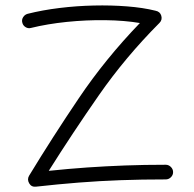

<svg xmlns="http://www.w3.org/2000/svg" viewBox="-20 -699 729 723"><path d="M64 -613.8Q61 -624.5 67.1 -634.3Q73.2 -644 84 -647Q140.1 -661.1 204.1 -668.9Q268.1 -676.8 333.3 -678.2Q398.4 -679.7 458.3 -675Q518.1 -670.4 565.4 -658.7Q583 -655.3 587.4 -639.6Q591.8 -624 580.6 -612.8Q451.7 -483.4 352.1 -340.1Q252.4 -196.8 163.6 -55.7Q238.8 -63.5 308.8 -68.4Q378.9 -73.2 450.9 -75.9Q522.9 -78.6 604 -78.6Q615.2 -78.6 623.5 -70.3Q631.8 -62 631.8 -50.8Q631.8 -39.6 623.5 -31.5Q615.2 -23.4 604 -23.4Q513.7 -23.4 433.8 -20.5Q354 -17.6 276.6 -11.5Q199.2 -5.4 115.7 3.9Q98.1 5.9 89.8 -8.8Q81.5 -23.4 89.4 -37.1Q177.2 -181.6 276.9 -329.3Q376.5 -477.1 506.8 -612.3Q449.2 -622.1 377 -623Q304.7 -624 231.4 -616.5Q158.2 -608.9 96.7 -593.8Q85.9 -590.8 76.2 -596.9Q66.4 -603 64 -613.8Z"/></svg>

Font: Mikhak Light
Style: Regular
Weight: 300
Designer: Amin Abedi
Version: Version 3.3